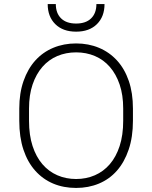

<svg xmlns="http://www.w3.org/2000/svg" viewBox="-20 -920 750 946"><path d="M355 6Q293 6 242 -15.5Q191 -37 153.5 -79Q116 -121 95.5 -182.5Q75 -244 75 -325V-385Q75 -461 96 -521Q117 -581 154 -622Q191 -663 242.5 -684.5Q294 -706 355 -706Q416 -706 467.5 -684.5Q519 -663 556.5 -622Q594 -581 614.5 -521.5Q635 -462 635 -385V-325Q635 -245 614 -183Q593 -121 556 -79Q519 -37 467.5 -15.5Q416 6 355 6ZM355 -38Q405 -38 447.5 -56.5Q490 -75 521 -111Q552 -147 569.5 -200.5Q587 -254 587 -325V-385Q587 -452 569.5 -503.5Q552 -555 521 -590.5Q490 -626 447.5 -644Q405 -662 355 -662Q305 -662 262.5 -644Q220 -626 189 -590.5Q158 -555 140.5 -503.5Q123 -452 123 -385V-325Q123 -254 140.5 -200.5Q158 -147 189 -111Q220 -75 262.5 -56.5Q305 -38 355 -38ZM355 -764Q290 -764 252.5 -801Q215 -838 215 -900H255Q255 -855 281 -829.5Q307 -804 355 -804Q403 -804 429 -829.5Q455 -855 455 -900H495Q495 -838 457.5 -801Q420 -764 355 -764Z"/></svg>

Font: PT Root UI Light
Style: Regular
Weight: 300
Designer: Vitaly Kuzmin
Foundry: ParaType Ltd.
Version: Version 2.000G